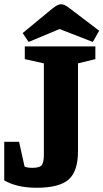

<svg xmlns="http://www.w3.org/2000/svg" viewBox="-20 -867 488 906"><path d="M153 19Q102 19 63 9Q24 -1 0 -16V-198H70L96 -81Q99 -79 109.5 -77Q120 -75 132 -75Q169 -75 178 -89Q187 -103 187 -137V-568L97 -588V-648H430V-588L348 -568V-153Q348 -59 304 -20Q260 19 153 19ZM115 -669 87 -711 224 -824Q241 -838 251 -842.5Q261 -847 268 -847Q276 -847 285 -843Q294 -839 311 -826L448 -722L418 -669L261 -730Z"/></svg>

Font: Faustina Light ExtraBold
Style: Regular
Weight: 800
Version: Version 1.200